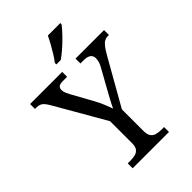

<svg xmlns="http://www.w3.org/2000/svg" viewBox="-270 -1047 1162 1162"><g transform="rotate(-45 311.5 -465.5)"><path d="M159 0V-42H182Q204 -42 222.5 -46.5Q241 -51 252.5 -65.5Q264 -80 264 -109V-298L79 -619Q68 -638 58.5 -649.5Q49 -661 37 -666.5Q25 -672 8 -672H-5V-714H270V-672H233Q206 -672 197.5 -662.5Q189 -653 189 -640Q189 -626 195 -612Q201 -598 207 -587L281 -453Q298 -422 310.5 -392Q323 -362 331 -339Q340 -360 357 -391Q374 -422 391 -453L455 -568Q465 -585 469 -600.5Q473 -616 473 -628Q473 -650 457.5 -661Q442 -672 413 -672H384V-714H628V-672H616Q602 -672 589.5 -665Q577 -658 563.5 -641Q550 -624 533 -594L365 -298V-114Q365 -83 376 -67.5Q387 -52 406 -47Q425 -42 447 -42H470V0ZM277 -784Q292 -803 308 -829Q324 -855 339 -882Q354 -909 364 -931H471V-921Q462 -908 444 -888Q426 -868 403.5 -846Q381 -824 358 -804.5Q335 -785 315 -771H277Z"/></g></svg>

Font: Noto Serif Sinhala
Style: Regular
Weight: 400
Designer: Jelle Bosma - Monotype Design Team
Foundry: Monotype Imaging Inc.
Version: Version 2.006